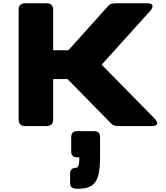

<svg xmlns="http://www.w3.org/2000/svg" viewBox="-20 -770 1012 1173"><path d="M708 0H908.2C946.3 0 950.2 -19.5 922.9 -47.4L601.1 -375L896.5 -702.1C921.4 -729.5 917.5 -750 880.4 -750H689C669.9 -750 653.8 -748.5 640.6 -733.4L397.9 -462.9H304.7V-710.9C304.7 -736.3 291 -750 265.6 -750H132.8C107.4 -750 93.8 -736.3 93.8 -710.9V-39.1C93.8 -13.7 107.4 0 132.8 0H265.6C291 0 304.7 -13.7 304.7 -39.1V-287.1H392.6L659.7 -14.6C672.9 -1 689 0 708 0ZM452.1 383.3C555.7 383.3 591.3 343.3 591.3 191.4V66.9C591.3 43.9 578.6 31.2 555.7 31.2H450.7C427.7 31.2 415 43.9 415 66.9V155.8C415 179.2 427.7 191.4 450.7 191.4H464.8C464.8 237.8 457.5 255.4 443.8 255.4C420.4 255.4 408.2 268.1 408.2 291V347.7C408.2 371.1 420.4 383.3 452.1 383.3Z"/></svg>

Font: Gyrotrope Black
Style: Regular
Weight: 900
Designer: David Moles
Version: Version 1.003;Glyphs 3.3.1 (3343)